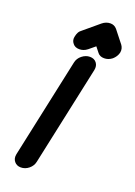

<svg xmlns="http://www.w3.org/2000/svg" viewBox="-139 -773 581 829"><g transform="rotate(20 151.5 -358.5)"><path d="M129 -504Q133 -524 150 -537.5Q167 -551 186 -551Q206 -551 216.5 -537.5Q227 -524 223 -504L125 -47Q121 -27 104.5 -13.5Q88 0 68 0Q49 0 38 -13.5Q27 -27 31 -47ZM183 -703Q200 -717 220 -717Q238 -717 250 -703L295 -646Q300 -639 302 -630.5Q304 -622 302 -612Q297 -593 281 -579Q272 -572 263 -569Q254 -566 245 -566Q225 -566 215 -579L196 -603L167 -579Q158 -572 149 -569Q140 -566 131 -566Q111 -566 101 -579Q89 -593 94 -612Q96 -622 100.5 -630.5Q105 -639 115 -646Z"/></g></svg>

Font: VDS
Style: Italic
Weight: 400
Designer: artmaker
Foundry: artmaker
Version: Version 1.000 2009 initial release